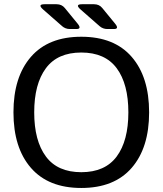

<svg xmlns="http://www.w3.org/2000/svg" viewBox="-20 -892 784 926"><path d="M188 -846.2Q159.2 -871.6 194.8 -871.6H252.9Q277.8 -871.6 292.5 -853.5L354.5 -777.8Q375.5 -752 348.6 -752H316.9Q295.4 -752 279.3 -766.1ZM368.7 -846.2Q339.8 -871.6 375.5 -871.6H433.6Q458.5 -871.6 473.1 -853.5L535.2 -777.8Q556.2 -752 529.3 -752H497.6Q476.1 -752 460 -766.1ZM44.9 -350.1Q44.9 -521 129.2 -617.9Q213.4 -714.8 372.1 -714.8Q530.8 -714.8 615 -617.9Q699.2 -521 699.2 -350.1Q699.2 -179.2 615 -82.3Q530.8 14.6 372.1 14.6Q213.4 14.6 129.2 -82.3Q44.9 -179.2 44.9 -350.1ZM145 -350.1Q145 -213.4 201.2 -137.5Q257.3 -61.5 372.1 -61.5Q486.8 -61.5 543 -137.5Q599.1 -213.4 599.1 -350.1Q599.1 -486.8 543 -562.7Q486.8 -638.7 372.1 -638.7Q257.3 -638.7 201.2 -562.7Q145 -486.8 145 -350.1Z"/></svg>

Font: Istok Web
Style: Regular
Weight: 400
Designer: Andrey V. Panov
Foundry: Andrey V. Panov
Version: Version 1.0.2g